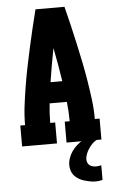

<svg xmlns="http://www.w3.org/2000/svg" viewBox="-63 -777 625 1042"><g transform="rotate(-5 250.0 -255.5)"><path d="M34 0V-114H60Q60 -167 66.5 -219Q73 -271 81.5 -323Q90 -375 100.5 -427Q111 -479 122.5 -530.5Q134 -582 146 -633Q158 -684 171 -735H329Q342 -684 354 -633Q366 -582 377.5 -530.5Q389 -479 399.5 -427Q410 -375 418.5 -323Q427 -271 433.5 -219Q440 -167 440 -114H466V0H276V-114H303Q303 -140 301.5 -166.5Q300 -193 297 -220H203Q200 -193 198.5 -166.5Q197 -140 197 -114H224V0ZM282 -334Q275 -380 267 -426Q259 -472 250 -517Q241 -472 233 -426Q225 -380 218 -334ZM416 224Q400 224 384.5 221Q369 218 354 213.5Q339 209 325 201Q311 193 300.5 181.5Q290 170 285 155Q280 140 280 124Q280 104 287 84.5Q294 65 305.5 48.5Q317 32 332.5 18.5Q348 5 365 -5.5Q382 -16 401 -23Q420 -30 440 -35V0Q426 7 415 18.5Q404 30 395.5 43Q387 56 381 71Q375 86 375 101Q375 111 379 119.5Q383 128 390.5 133.5Q398 139 407.5 141Q417 143 426 143Q433 143 439.5 142Q446 141 453 139V219Q443 221 434 222.5Q425 224 416 224Z"/></g></svg>

Font: Iosevka Curly Slab Heavy
Style: Regular
Weight: 900
Monospace: yes
Designer: Belleve Invis
Foundry: Belleve Invis
Version: Version 22.1.2; ttfautohint (v1.8.4)